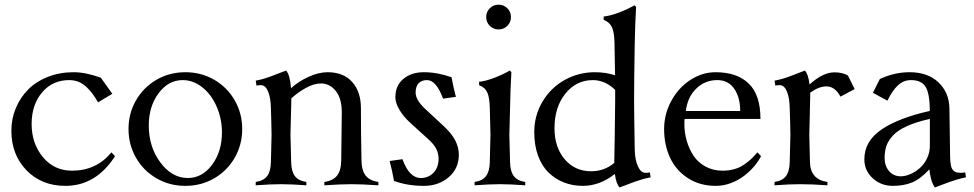

<svg xmlns="http://www.w3.org/2000/svg" viewBox="-20 -804 4226 833"><path d="M417.5 -466.8 467.3 -397 405.3 -359.9Q393.6 -380.9 382.3 -396Q371.1 -411.1 355.7 -426Q340.3 -440.9 321.3 -448.7Q302.2 -456.5 280.3 -456.5Q207.5 -456.5 162.4 -402.8Q117.2 -349.1 117.2 -266.1Q117.2 -181.6 166 -122.6Q214.8 -63.5 292.5 -63.5Q398.4 -63.5 463.4 -143.1L479 -126.5Q396.5 2.4 263.7 2.4Q160.6 2.4 95 -65.2Q29.3 -132.8 29.3 -237.3Q29.3 -289.1 48.8 -335.4Q68.4 -381.8 102.8 -416.3Q137.2 -450.7 188.2 -470.7Q239.3 -490.7 299.3 -490.7Q351.6 -490.7 417.5 -466.8Z M569.6 -120.4Q537.6 -176.8 537.6 -244.1Q537.6 -311.5 569.6 -367.9Q601.6 -424.3 658.2 -457.5Q714.8 -490.7 784.2 -490.7Q853.5 -490.7 910.2 -457.5Q966.8 -424.3 998.8 -367.9Q1030.8 -311.5 1030.8 -244.1Q1030.8 -176.8 998.8 -120.4Q966.8 -64 910.2 -30.8Q853.5 2.4 784.2 2.4Q714.8 2.4 658.2 -30.8Q601.6 -64 569.6 -120.4ZM772.9 -456.5Q710.4 -456.5 668 -399.4Q625.5 -342.3 625.5 -259.8Q625.5 -166.5 675.8 -99.1Q726.1 -31.7 794.9 -31.7Q857.4 -31.7 900.1 -89.1Q942.9 -146.5 942.9 -229.5Q942.9 -290 919.4 -342.8Q896 -395.5 856.7 -426Q817.4 -456.5 772.9 -456.5Z M1221.2 -498Q1238.3 -479 1242.7 -421.4Q1273.4 -449.7 1317.6 -470.2Q1361.8 -490.7 1401.4 -490.7Q1470.7 -490.7 1508.3 -448Q1545.9 -405.3 1545.9 -335Q1545.9 -225.1 1548.3 -108.9Q1548.8 -64.5 1566.4 -42.2Q1584 -20 1621.6 -14.6V0Q1551.8 -4.9 1504.4 -4.9Q1457 -4.9 1387.2 0V-14.6Q1424.8 -20 1442.4 -42.2Q1460 -64.5 1460.4 -108.9Q1462.9 -278.8 1462.9 -315.9Q1462.9 -377.4 1436.5 -409.7Q1410.2 -441.9 1372.6 -441.9Q1341.3 -441.9 1306.2 -422.1Q1271 -402.3 1244.1 -377.4Q1244.1 -354.5 1242.2 -298.6Q1240.2 -242.7 1240.2 -219.7Q1240.2 -193.8 1243.2 -100.1Q1244.1 -59.6 1259.8 -39.6Q1275.4 -19.5 1309.1 -14.6V0Q1245.6 -4.9 1199.2 -4.9Q1152.8 -4.9 1089.4 0V-14.6Q1123 -19.5 1138.7 -39.6Q1154.3 -59.6 1155.3 -100.1Q1158.2 -193.8 1158.2 -219.7Q1158.2 -242.7 1157 -277.6Q1155.8 -312.5 1155.3 -335.9Q1154.3 -379.9 1143.1 -407.2Q1131.8 -434.6 1111.3 -434.6Q1101.6 -434.6 1092.8 -432.6L1089.4 -454.1Q1112.8 -458.5 1133.3 -465.1Q1153.8 -471.7 1181.9 -482.9Q1210 -494.1 1221.2 -498Z M1805.7 -31.7Q1838.4 -31.7 1860.6 -54.4Q1882.8 -77.1 1882.8 -115.2Q1882.8 -136.2 1873.5 -156.5Q1864.3 -176.8 1836.4 -201.7L1761.7 -269.5Q1729 -299.3 1712.2 -328.9Q1695.3 -358.4 1695.3 -382.3Q1695.3 -432.6 1730 -461.7Q1764.6 -490.7 1818.8 -490.7Q1877.4 -490.7 1939 -468.8Q1947.3 -422.9 1958 -383.8L1902.3 -376Q1872.6 -456.5 1832.5 -456.5Q1809.1 -456.5 1796.1 -442.6Q1783.2 -428.7 1783.2 -402.3Q1783.2 -370.1 1824.7 -331.5L1899.9 -261.7Q1939.5 -225.6 1955.1 -194.8Q1970.7 -164.1 1970.7 -133.3Q1970.7 -73.2 1927 -35.4Q1883.3 2.4 1818.8 2.4Q1748 2.4 1689.5 -19Q1680.7 -67.9 1670.4 -105.5L1726.1 -113.3Q1755.4 -31.7 1805.7 -31.7Z M2039.1 0V-14.6Q2072.8 -19.5 2088.4 -39.6Q2104 -59.6 2105 -100.1Q2107.9 -193.8 2107.9 -219.7Q2107.9 -223.1 2105 -335.9Q2104 -379.9 2094.5 -402.1Q2085 -424.3 2058.6 -434.6V-449.2Q2087.9 -452.1 2125.2 -466.6Q2162.6 -481 2191.9 -498L2198.7 -490.7Q2194.3 -417.5 2192.9 -335.4Q2189.9 -224.1 2189.9 -219.7Q2189.9 -193.8 2192.9 -100.1Q2193.8 -59.6 2209.5 -39.6Q2225.1 -19.5 2258.8 -14.6V0Q2195.3 -4.9 2148.9 -4.9Q2102.5 -4.9 2039.1 0ZM2105 -691.9Q2089.4 -707.5 2089.4 -730Q2089.4 -752.4 2105 -768.1Q2120.6 -783.7 2143.1 -783.7Q2165.5 -783.7 2181.2 -768.1Q2196.8 -752.4 2196.8 -730Q2196.8 -707.5 2181.2 -691.9Q2165.5 -676.3 2143.1 -676.3Q2120.6 -676.3 2105 -691.9Z M2508.8 2.4Q2464.8 2.4 2427.2 -12.2Q2389.6 -26.9 2360.4 -54.9Q2331.1 -83 2314.5 -128.2Q2297.9 -173.3 2297.9 -230.5Q2297.9 -304.2 2334.5 -364.5Q2371.1 -424.8 2431.2 -457.8Q2491.2 -490.7 2561 -490.7Q2607.9 -490.7 2648.4 -477.5Q2647.9 -502.4 2647.2 -551.3Q2646.5 -600.1 2646 -619.1Q2645 -662.6 2635.5 -684.8Q2626 -707 2599.1 -717.8V-732.4Q2628.4 -735.4 2666 -749.8Q2703.6 -764.2 2732.9 -781.2L2739.7 -773.9Q2735.4 -700.7 2733.9 -618.7Q2731 -456.1 2731 -366.2Q2731 -316.9 2733.9 -152.8Q2734.9 -110.8 2747.6 -82.5Q2760.3 -54.2 2780.8 -54.2Q2790.5 -54.2 2799.3 -56.2L2802.7 -34.7Q2784.2 -31.2 2765.1 -25.6Q2746.1 -20 2733.4 -15.4Q2720.7 -10.7 2700 -2.7Q2679.2 5.4 2668 9.3Q2653.3 -6.8 2647.5 -49.3Q2582 2.4 2508.8 2.4ZM2647 -210Q2648.9 -346.7 2648.9 -366.2V-414.1Q2605 -456.5 2551.8 -456.5Q2480.5 -456.5 2433.1 -397.9Q2385.7 -339.4 2385.7 -248Q2385.7 -164.6 2430.2 -112.8Q2474.6 -61 2544.4 -61Q2602.1 -61 2645 -97.2V-100.6Z M3279.3 -288.1H2950.2Q2949.2 -280.8 2949.2 -266.1Q2949.2 -228 2959.5 -192.6Q2969.7 -157.2 2989.3 -127.9Q3008.8 -98.6 3041.5 -81.1Q3074.2 -63.5 3115.2 -63.5Q3142.6 -63.5 3165.8 -70.1Q3189 -76.7 3207.8 -89.6Q3226.6 -102.5 3238.8 -114Q3251 -125.5 3266.1 -143.1L3281.7 -126.5Q3271.5 -105.5 3252.9 -83.5Q3234.4 -61.5 3209.5 -42Q3184.6 -22.5 3151.9 -10Q3119.1 2.4 3085.9 2.4Q3016.1 2.4 2964.4 -31.2Q2912.6 -64.9 2887 -120.1Q2861.3 -175.3 2861.3 -243.7Q2861.3 -309.1 2892.6 -366.5Q2923.8 -423.8 2975.3 -457.3Q3026.9 -490.7 3084.5 -490.7Q3177.7 -490.7 3228.5 -441.4Q3279.3 -392.1 3279.3 -288.1ZM2955.6 -322.3H3191.4Q3191.4 -381.8 3165.3 -419.2Q3139.2 -456.5 3092.3 -456.5Q3038.1 -456.5 3000.2 -419.2Q2962.4 -381.8 2955.6 -322.3Z M3472.2 -498Q3487.3 -481 3492.2 -437.5Q3550.3 -490.2 3600.1 -490.2Q3634.3 -490.2 3658.7 -476.6L3688 -417.5L3626.5 -384.8Q3602.5 -429.2 3565.4 -429.2Q3532.7 -429.2 3495.1 -401.9V-388.2Q3495.1 -362.3 3493.2 -302.7Q3491.2 -243.2 3491.2 -219.7Q3491.2 -193.8 3494.1 -100.1Q3496.1 -24.9 3569.8 -14.6V0Q3506.3 -4.9 3450.2 -4.9Q3403.8 -4.9 3340.3 0V-14.6Q3374 -19.5 3389.6 -39.6Q3405.3 -59.6 3406.2 -100.1Q3409.2 -193.8 3409.2 -219.7Q3409.2 -242.7 3408 -277.6Q3406.7 -312.5 3406.2 -335.9Q3405.3 -379.9 3394 -407.2Q3382.8 -434.6 3362.3 -434.6Q3352.5 -434.6 3343.8 -432.6L3340.3 -454.1Q3363.8 -458.5 3384.3 -465.1Q3404.8 -471.7 3432.9 -482.9Q3460.9 -494.1 3472.2 -498Z M4014.2 -171.4V-288.1Q3955.1 -274.9 3915.8 -257.3Q3876.5 -239.7 3855.5 -217.5Q3834.5 -195.3 3826.2 -172.1Q3817.9 -148.9 3817.9 -118.2Q3817.9 -84.5 3837.2 -61.8Q3856.4 -39.1 3888.2 -39.1Q3907.2 -39.1 3929 -48.3Q3950.7 -57.6 3969.7 -74Q3988.8 -90.3 4001.5 -116Q4014.2 -141.6 4014.2 -171.4ZM3925.8 -490.7Q4005.9 -490.7 4052 -446.3Q4098.1 -401.9 4099.1 -333.5L4102.1 -124.5Q4102.5 -101.1 4105.5 -86.7Q4108.4 -72.3 4115.2 -65.2Q4122.1 -58.1 4129.9 -56.2Q4137.7 -54.2 4151.9 -54.2Q4157.7 -54.2 4167.5 -56.2L4170.9 -34.7Q4148.4 -30.3 4125 -22.9Q4101.6 -15.6 4071.8 -4.2Q4042 7.3 4036.1 9.3Q4026.4 -2.9 4019.8 -26.9Q4013.2 -50.8 4012.2 -69.3Q3971.7 -25.9 3935.5 -11.7Q3899.4 2.4 3853.5 2.4Q3802.2 2.4 3766.1 -30.8Q3730 -64 3730 -112.8Q3730 -190.9 3803.5 -241.5Q3877 -292 4014.2 -322.8Q4013.7 -398.9 3995.4 -427.7Q3977.1 -456.5 3932.1 -456.5Q3899.9 -456.5 3875.5 -433.6Q3851.1 -410.6 3830.1 -367.2L3767.1 -401.4L3797.4 -461.4Q3861.3 -490.7 3925.8 -490.7Z"/></svg>

Font: Flanker
Style: Regular
Weight: 400
Designer: Flanker
Foundry: Flanker
Version: Version 2.027